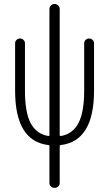

<svg xmlns="http://www.w3.org/2000/svg" viewBox="-20 -710 540 950"><path d="M219.7 7.8Q54.7 -11.7 54.7 -261.7V-496.1Q54.7 -505.9 62 -512.7Q69.3 -519.5 79.1 -519.5Q88.9 -519.5 96.2 -512.7Q103.5 -505.9 103.5 -496.1V-261.7Q103.5 -154.3 131.8 -100.6Q160.2 -46.9 218.8 -37.1Q224.6 -37.1 224.6 -41V-665Q224.6 -675.8 232.4 -683.1Q240.2 -690.4 250 -690.4Q259.8 -690.4 267.6 -683.1Q275.4 -675.8 275.4 -665V-41Q275.4 -37.1 281.2 -37.1Q339.8 -46.9 368.2 -101.1Q396.5 -155.3 396.5 -261.7V-496.1Q396.5 -505.9 403.8 -512.7Q411.1 -519.5 420.9 -519.5Q430.7 -519.5 438 -512.7Q445.3 -505.9 445.3 -496.1V-261.7Q445.3 -11.7 280.3 7.8Q275.4 7.8 275.4 13.7V195.3Q275.4 206.1 267.6 212.9Q259.8 219.7 250 219.7Q240.2 219.7 232.4 212.9Q224.6 206.1 224.6 195.3V13.7Q224.6 7.8 219.7 7.8Z"/></svg>

Font: Rounded-L Mgen+ 1mn light
Style: Regular
Weight: 200
Designer: [Source Han Sans]
Ryoko NISHIZUKA  (kana & ideographs); Paul D. Hunt (Latin, Greek & Cyrillic); Wenlong ZHANG  (bopomofo
Version: Version 1.059.20150602